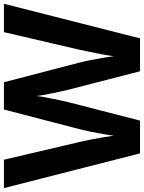

<svg xmlns="http://www.w3.org/2000/svg" viewBox="106 -860 754 1007"><g transform="rotate(-90 483.5 -357.0)"><path d="M727.1 -324.2 817.9 -713.9H966.8L785.2 0H612.8L516.1 -375Q514.2 -383.3 509 -406.2Q503.9 -429.2 498 -457Q492.2 -484.9 488 -508.5Q483.9 -532.2 482.9 -542Q481.9 -529.8 477.8 -506.6Q473.6 -483.4 468.3 -457Q462.9 -430.7 458 -408Q453.1 -385.3 450.2 -374L354 0H182.1L0 -713.9H148.9L240.2 -324.2Q243.2 -312.5 246.3 -297.9Q249.5 -283.2 252.9 -266.1Q259.8 -231 265.9 -196Q272 -161.1 274.9 -137.2Q276.4 -149.9 278.6 -164.8Q280.8 -179.7 284.2 -196.8Q290 -231.4 296.6 -263.7Q303.2 -295.9 308.1 -314L412.1 -713.9H555.2L659.2 -314Q661.6 -304.7 664.3 -292.2Q667 -279.8 670.4 -263.7Q676.8 -231 682.9 -196Q689 -161.1 691.9 -137.2Q693.4 -149.9 695.6 -164.8Q697.8 -179.7 701.2 -196.8Q706.5 -226.6 714.6 -264.2Q722.7 -301.8 727.1 -324.2Z"/></g></svg>

Font: Nokora
Style: Bold
Weight: 700
Designer: Danh Hong
Version: Version 8.000; ttfautohint (v1.8.3)